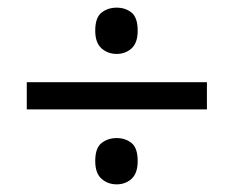

<svg xmlns="http://www.w3.org/2000/svg" viewBox="-20 -603 612 502"><path d="M285 -462Q262 -462 245.5 -476.5Q229 -491 229 -523Q229 -557 245.5 -570Q262 -583 285 -583Q308 -583 324 -570Q340 -557 340 -523Q340 -491 324 -476.5Q308 -462 285 -462ZM50 -317V-388H521V-317ZM285 -121Q262 -121 245.5 -135.5Q229 -150 229 -182Q229 -216 245.5 -229Q262 -242 285 -242Q308 -242 324 -229Q340 -216 340 -182Q340 -150 324 -135.5Q308 -121 285 -121Z"/></svg>

Font: Noto Sans Old Turkic
Style: Regular
Weight: 400
Designer: Monotype Design Team
Foundry: Monotype Imaging Inc.
Version: Version 2.003; ttfautohint (v1.8.4.7-5d5b)